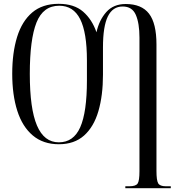

<svg xmlns="http://www.w3.org/2000/svg" viewBox="-20 -745 931 1005"><path d="M636 240V230H657Q691 230 700.5 215.5Q710 201 710 152V-548Q710 -623 691 -667Q672 -711 622 -711Q570 -711 544.5 -659Q519 -607 519 -497V-354Q519 -245 495 -163Q471 -81 420 -35.5Q369 10 288 10Q206 10 151.5 -36Q97 -82 70.5 -165Q44 -248 44 -359Q44 -469 69.5 -551.5Q95 -634 148.5 -679.5Q202 -725 287 -725Q368 -725 415 -684Q462 -643 485 -576Q499 -640 536.5 -682Q574 -724 638 -724Q721 -724 760 -673.5Q799 -623 799 -512V150Q799 199 808 214.5Q817 230 848 230H874V240ZM288 0Q365 0 400 -79Q435 -158 435 -324V-429Q435 -575 399.5 -645Q364 -715 290 -715Q206 -715 171 -627Q136 -539 136 -358Q136 -176 173.5 -88Q211 0 288 0Z"/></svg>

Font: Noto Serif Display ExtraCondensed
Style: Regular
Weight: 400
Width: 2
Designer: Monotype Design Team
Foundry: Monotype Imaging Inc.
Version: Version 2.009